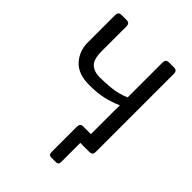

<svg xmlns="http://www.w3.org/2000/svg" viewBox="-248 -821 1124 1124"><g transform="rotate(45 314.0 -259.5)"><path d="M58.6 -445.3V-673.3Q58.6 -700.2 83 -700.2H127.9Q152.3 -700.2 152.3 -673.3V-468.8Q152.3 -400.4 179.2 -376Q206.1 -351.6 252.9 -351.6Q291 -351.6 343.8 -356.4Q396.5 -361.3 451.2 -384.3V-673.3Q451.2 -700.2 475.6 -700.2H520.5Q544.9 -700.2 544.9 -673.3V-26.9Q544.9 0 520.5 0H443.4V156.2Q443.4 180.7 423.8 180.7H381.8Q362.3 180.7 362.3 156.2V-53.2Q362.3 -80.1 386.7 -80.1H451.2V-279.8Q451.2 -299.3 452.1 -318.8H450.2Q404.3 -298.8 357.4 -287.6Q310.5 -276.4 240.7 -276.4Q148.4 -276.4 103.5 -326.4Q58.6 -376.5 58.6 -445.3Z"/></g></svg>

Font: Istok Web
Style: Regular
Weight: 400
Designer: Andrey V. Panov
Foundry: Andrey V. Panov
Version: Version 1.0.2g